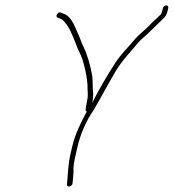

<svg xmlns="http://www.w3.org/2000/svg" viewBox="-20 -669 648 716"><path d="M248.9 -121 243.2 -96C233 -52.1 233.8 -19.6 229.8 18C228.1 31.7 248.8 27.9 250.5 15C252.1 0.2 253.7 -15.6 254.2 -31C252.3 -48.9 257.7 -72.3 263.2 -96L268.9 -121C281.2 -174 302.6 -219.9 328.3 -257C352.3 -297.7 386.4 -361.2 410.2 -401.5C435.9 -445 466.5 -475.1 497.2 -512C506.4 -522.8 518.9 -531.7 529 -541.5C548.1 -560 562.1 -573.2 581.9 -593C597.6 -606.5 601.7 -613.7 605.9 -632L607.5 -639C608.7 -644.3 605.1 -649 599.8 -649C594.5 -649 588.7 -644.3 587.5 -639L585.9 -632C585.1 -628.7 583.9 -624.7 582.1 -620C581.4 -616.7 577.3 -612 569.9 -606C561.2 -597.3 554 -590.7 548.3 -586L532.6 -570C515.6 -552.7 498.8 -540.8 482.5 -522C457.2 -491.6 430.9 -466.9 409 -433C383.9 -394.3 345.4 -329.9 323.8 -285C326.2 -295.5 327.6 -311.3 327.6 -319C324.6 -340.1 326.7 -360.9 324.4 -383C317.5 -424.2 307 -461.4 291.3 -495C285.1 -506.2 279.1 -525.1 274 -537C260.2 -563.6 249.9 -607 216.7 -618L206.6 -622C201.1 -624 196.4 -621.8 192.6 -615.5C188.8 -609.2 190 -605 196.2 -603L205.3 -599C210.8 -597 215.4 -593.7 219 -589C240.2 -565.7 249.8 -538.1 262.8 -506C269.8 -483.3 280.9 -468.5 288 -446L294.4 -422C300.1 -400.8 304.6 -376.4 306.3 -352C305.2 -331.2 310.4 -318.1 305.1 -295C303.9 -287 302.5 -279.3 300.8 -272L299.5 -262C298.6 -258 299.9 -255 303.4 -253C282.6 -212.7 260.9 -172.7 248.9 -121Z"/></svg>

Font: HoneyBee
Style: UltLitIt
Weight: 100
Foundry: Cannot Into Space Fonts
Version: Version 0.89